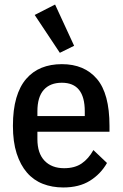

<svg xmlns="http://www.w3.org/2000/svg" viewBox="-20 -815 541 847"><path d="M259 12Q210 12 169 -4Q128 -20 99 -53.5Q70 -87 53.5 -138Q37 -189 37 -260Q37 -331 52 -382.5Q67 -434 95.5 -467Q124 -500 163.5 -516Q203 -532 253 -532Q352 -532 407.5 -467Q463 -402 463 -260V-234H145V-201Q145 -139 176.5 -106Q208 -73 263 -73Q310 -73 340.5 -94Q371 -115 392 -153L452 -96Q424 -47 376.5 -17.5Q329 12 259 12ZM253 -450Q201 -450 173 -418.5Q145 -387 145 -324V-303H354V-324Q354 -450 253 -450ZM133 -749 223 -795 307 -613 244 -582Z"/></svg>

Font: IBM Plex Sans Cond Medm
Style: Regular
Weight: 500
Width: 3
Designer: Mike Abbink, Paul van der Laan, Pieter van Rosmalen
Foundry: Bold Monday
Version: Version 1.3